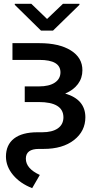

<svg xmlns="http://www.w3.org/2000/svg" viewBox="-20 -772 527 1008"><path d="M144.5 -752 227.1 -672.4 310.5 -752H397V-746.6L258.3 -611.3H195.3L57.6 -746.6V-752ZM45.4 -545.4H187Q291 -545.4 352.1 -507.1Q413.1 -468.8 412.6 -402.8Q412.6 -362.3 389.2 -330.8Q365.7 -299.3 322.3 -280.8Q427.7 -250 428.2 -156.7Q428.2 -83.5 368.7 -36.9Q309.1 9.8 209 9.8H184.1Q115.7 9.8 115.7 61Q115.7 112.8 189 146.5L148.9 215.8Q85.4 190.9 48.6 146.7Q11.7 102.5 11.2 50.8Q11.2 -11.7 53.7 -44.7Q96.2 -77.6 176.8 -77.6H201.2Q254.4 -77.6 283.7 -98.1Q313 -118.7 313 -156.7Q312 -236.3 183.1 -236.3H109.9V-318.4H184.6Q237.8 -318.4 267.6 -338.1Q297.4 -357.9 297.4 -392.6Q296.9 -457.5 187 -457.5H45.4Z"/></svg>

Font: Interop Med
Style: Regular
Weight: 500
Designer: Rasmus Andersson, Google, Jang Haemin
Foundry: jhaemin
Version: Version 1.007